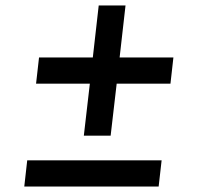

<svg xmlns="http://www.w3.org/2000/svg" viewBox="-20 -679 725 699"><path d="M415.5 -469.7H611.3L600.6 -374.5H404.8L382.8 -185.1H285.2L307.1 -374.5H111.3L122.1 -469.7H317.9L339.4 -659.2H437ZM568.4 -95.2 557.6 0H68.4L79.1 -95.2Z"/></svg>

Font: Proza Libre
Style: SemiBold Italic
Weight: 600
Designer: Jasper de Waard
Foundry: Jasper de Waard
Version: Version 1.000; ttfautohint (v1.4.1.8-43bc)